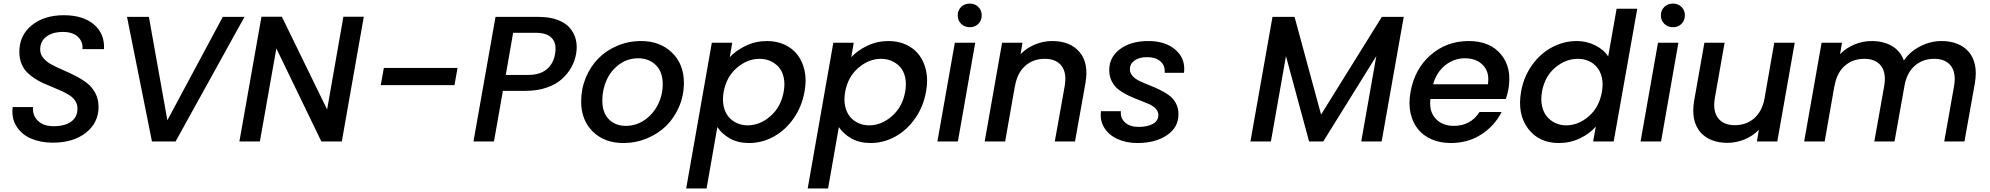

<svg xmlns="http://www.w3.org/2000/svg" viewBox="-20 -789 11100 1071"><path d="M529.8 -192.9Q529.8 -104.5 459.5 -48.8Q389.2 6.8 274.9 6.8Q206.5 6.8 153.6 -15.9Q100.6 -38.6 71.8 -84.5Q43 -130.4 50.8 -191.9H164.1Q160.2 -146 191.2 -115.5Q222.2 -85 279.8 -85Q341.3 -85 376.7 -110.4Q412.1 -135.7 412.1 -184.1Q412.1 -206.1 401.1 -224.1Q390.1 -242.2 371.6 -254.9Q353 -267.6 329.1 -278.8Q305.2 -290 278.6 -300.8Q252 -311.5 225.1 -323.2Q198.2 -335 174.1 -350.8Q149.9 -366.7 130.9 -385.7Q111.8 -404.8 100.3 -432.6Q88.9 -460.4 87.9 -494.1Q85.9 -589.8 155.8 -647Q225.6 -704.1 335.9 -704.1Q443.4 -704.1 503.9 -652.6Q564.5 -601.1 560.1 -515.1H439.9Q443.8 -555.7 415 -583.3Q386.2 -610.8 331.1 -610.8Q273.4 -610.8 238.8 -584.7Q204.1 -558.6 204.1 -513.2Q204.1 -486.3 222.2 -464.8Q240.2 -443.4 268.8 -428.2Q297.4 -413.1 332 -398.2Q366.7 -383.3 401.6 -365.5Q436.5 -347.7 465.1 -325.7Q493.7 -303.7 511.7 -269.8Q529.8 -235.8 529.8 -192.9Z M827.6 0 688.5 -694.8H810.5L913.6 -118.2L1222.7 -694.8H1343.8L959.5 0Z M1895.5 -695.8H2009.3L1886.7 0H1772.5L1521.5 -519L1429.7 0H1315.4L1438.5 -695.8H1552.2L1804.7 -178.2Z M2104 -314 2121.1 -410.2H2532.2L2515.1 -314Z M2801.3 -371.1H2927.2Q2991.7 -371.1 3029.3 -402.1Q3066.9 -433.1 3076.2 -487.8Q3086.4 -543.5 3059.8 -574.7Q3033.2 -606 2968.3 -606H2842.3ZM3193.4 -487.8Q3186.5 -448.7 3167 -413.6Q3147.5 -378.4 3114.3 -348.1Q3081.1 -317.9 3028.6 -300Q2976.1 -282.2 2911.1 -282.2H2785.2L2735.4 0H2621.1L2744.1 -694.8H2984.4Q3044.4 -694.8 3089.1 -678.5Q3133.8 -662.1 3158.4 -633.5Q3183.1 -605 3192.1 -567.9Q3201.2 -530.8 3193.4 -487.8Z M3794.9 -327.1Q3794.9 -257.3 3768.6 -195.1Q3742.2 -132.8 3697.3 -88.1Q3652.3 -43.5 3589.6 -17.3Q3526.9 8.8 3457 8.8Q3351.6 8.8 3286.6 -55.2Q3221.7 -119.1 3221.7 -223.1Q3221.7 -292.5 3247.1 -354.5Q3272.5 -416.5 3316.4 -461.7Q3360.4 -506.8 3422.6 -533.4Q3484.9 -560.1 3555.7 -560.1Q3661.6 -560.1 3728.3 -495.6Q3794.9 -431.2 3794.9 -327.1ZM3339.8 -228Q3339.8 -160.6 3376.2 -123.8Q3412.6 -86.9 3470.7 -86.9Q3528.3 -86.9 3575.9 -119.6Q3623.5 -152.3 3650.1 -205.8Q3676.8 -259.3 3676.8 -319.8Q3676.8 -388.7 3637.9 -426.3Q3599.1 -463.9 3540 -463.9Q3481.9 -463.9 3435.5 -430.7Q3389.2 -397.5 3364.5 -344Q3339.8 -290.5 3339.8 -228Z M4050.8 -470.2Q4086.4 -508.3 4141.1 -534.2Q4195.8 -560.1 4258.8 -560.1Q4313 -560.1 4356.9 -539.8Q4400.9 -519.5 4429 -482.7Q4457 -445.8 4468.3 -393.8Q4479.5 -341.8 4467.8 -277.8Q4453.1 -194.8 4407.2 -128.9Q4361.3 -63 4296.1 -27.1Q4231 8.8 4158.7 8.8Q4096.2 8.8 4051.3 -16.8Q4006.3 -42.5 3981.4 -80.1L3921.4 262.2H3807.6L3950.7 -550.8H4064.5ZM4351.6 -277.8Q4359.4 -321.3 4351.6 -356.7Q4343.8 -392.1 4324.2 -414.3Q4304.7 -436.5 4277.1 -448.7Q4249.5 -460.9 4216.8 -460.9Q4148.9 -460.9 4090.3 -410.6Q4031.7 -360.4 4016.6 -275.9Q4008.8 -232.4 4016.6 -196.8Q4024.4 -161.1 4043.7 -137.9Q4063 -114.7 4090.6 -102.3Q4118.2 -89.8 4150.4 -89.8Q4218.8 -89.8 4277.6 -141.1Q4336.4 -192.4 4351.6 -277.8Z M4728.5 -470.2Q4764.2 -508.3 4818.8 -534.2Q4873.5 -560.1 4936.5 -560.1Q4990.7 -560.1 5034.7 -539.8Q5078.6 -519.5 5106.7 -482.7Q5134.8 -445.8 5146 -393.8Q5157.2 -341.8 5145.5 -277.8Q5130.9 -194.8 5085 -128.9Q5039.1 -63 4973.9 -27.1Q4908.7 8.8 4836.4 8.8Q4773.9 8.8 4729 -16.8Q4684.1 -42.5 4659.2 -80.1L4599.1 262.2H4485.4L4628.4 -550.8H4742.2ZM5029.3 -277.8Q5037.1 -321.3 5029.3 -356.7Q5021.5 -392.1 5002 -414.3Q4982.4 -436.5 4954.8 -448.7Q4927.2 -460.9 4894.5 -460.9Q4826.7 -460.9 4768.1 -410.6Q4709.5 -360.4 4694.3 -275.9Q4686.5 -232.4 4694.3 -196.8Q4702.1 -161.1 4721.4 -137.9Q4740.7 -114.7 4768.3 -102.3Q4795.9 -89.8 4828.1 -89.8Q4896.5 -89.8 4955.3 -141.1Q5014.2 -192.4 5029.3 -277.8Z M5209 0 5306.2 -550.8H5419.9L5323.2 0ZM5390.1 -637.2Q5360.8 -637.2 5341.6 -656Q5322.3 -674.8 5322.3 -704.1Q5322.3 -731.9 5341.6 -750.5Q5360.8 -769 5390.1 -769Q5418 -769 5437 -750.5Q5456.1 -731.9 5456.1 -704.1Q5456.1 -674.8 5437.3 -656Q5418.5 -637.2 5390.1 -637.2Z M5863.8 0 5918.9 -308.1Q5931.6 -382.3 5901.4 -421.6Q5871.1 -460.9 5807.6 -460.9Q5743.2 -460.9 5698.7 -421.6Q5654.3 -382.3 5641.6 -308.1V-311L5586.9 0H5472.7L5569.8 -550.8H5683.6L5672.9 -486.8Q5706.5 -521.5 5753.4 -540.8Q5800.3 -560.1 5849.6 -560.1Q5949.7 -560.1 6002 -498.5Q6054.2 -437 6034.7 -325.2L5976.6 0Z M6553.7 -151.9Q6553.7 -78.1 6489.3 -34.7Q6424.8 8.8 6324.7 8.8Q6262.7 8.8 6213.9 -13.4Q6165 -35.6 6139.6 -76.7Q6114.3 -117.7 6121.6 -168.9H6232.4Q6228.5 -130.9 6255.4 -106Q6282.2 -81.1 6331.5 -81.1Q6379.9 -81.1 6410.6 -97.9Q6441.4 -114.7 6441.4 -147.9Q6441.4 -167.5 6426.3 -183.1Q6411.1 -198.7 6387 -209.5Q6362.8 -220.2 6333.5 -231.2Q6304.2 -242.2 6275.1 -255.9Q6246.1 -269.5 6221.9 -287.4Q6197.8 -305.2 6182.6 -333.5Q6167.5 -361.8 6167.5 -397.9Q6167.5 -470.7 6228 -515.4Q6288.6 -560.1 6385.7 -560.1Q6481 -560.1 6537.6 -510.7Q6594.2 -461.4 6584.5 -382.8H6476.6Q6480.5 -421.9 6453.9 -446Q6427.2 -470.2 6378.4 -470.2Q6335.4 -470.2 6309.1 -451.9Q6282.7 -433.6 6282.7 -402.8Q6282.7 -381.8 6297.6 -365.2Q6312.5 -348.6 6336.4 -337.2Q6360.4 -325.7 6389.2 -314.5Q6418 -303.2 6447 -289.3Q6476.1 -275.4 6500 -258.3Q6523.9 -241.2 6538.8 -213.9Q6553.7 -186.5 6553.7 -151.9Z M6955.1 0 7078.1 -694.8H7201.2L7349.1 -149.9L7688 -694.8H7810.1L7687 0H7573.2L7657.2 -476.1L7361.3 0H7282.2L7153.3 -476.1L7069.3 0Z M8150.9 -463.9Q8090.3 -463.9 8041.5 -424.8Q7992.7 -385.7 7974.1 -318.8H8279.8Q8290 -385.3 8253.2 -424.6Q8216.3 -463.9 8150.9 -463.9ZM8356 -164.1Q8317.9 -87.9 8243.7 -39.6Q8169.4 8.8 8072.8 8.8Q8013.7 8.8 7966.6 -11.5Q7919.4 -31.7 7889.6 -68.8Q7859.9 -106 7848.1 -158.4Q7836.4 -210.9 7848.1 -275.9Q7871.1 -404.8 7960.4 -482.4Q8049.8 -560.1 8172.9 -560.1Q8291 -560.1 8353 -485.4Q8415 -410.6 8394 -291Q8391.1 -272.5 8379.9 -236.8H7959Q7950.7 -168.5 7987.8 -127.7Q8024.9 -86.9 8089.8 -86.9Q8183.1 -86.9 8232.9 -164.1Z M8464.8 -277.8Q8479.5 -360.8 8525.9 -425.8Q8572.3 -490.7 8637.7 -525.4Q8703.1 -560.1 8775.9 -560.1Q8829.6 -560.1 8877.7 -536.4Q8925.8 -512.7 8950.7 -474.1L8997.6 -740.2H9112.8L8981.4 0H8866.7L8881.8 -83Q8846.2 -42.5 8792.2 -16.8Q8738.3 8.8 8674.8 8.8Q8564.5 8.8 8503.7 -71.8Q8442.9 -152.3 8464.8 -277.8ZM8915.5 -275.9Q8923.3 -320.3 8915.8 -354.7Q8908.2 -389.2 8888.9 -412.8Q8869.6 -436.5 8842 -448.7Q8814.5 -460.9 8781.7 -460.9Q8713.4 -460.9 8655 -411.9Q8596.7 -362.8 8581.5 -277.8Q8573.7 -234.4 8581.5 -198.2Q8589.4 -162.1 8608.9 -138.9Q8628.4 -115.7 8656 -102.8Q8683.6 -89.8 8715.8 -89.8Q8784.2 -89.8 8842.3 -140.1Q8900.4 -190.4 8915.5 -275.9Z M9131.3 0 9228.5 -550.8H9342.3L9245.6 0ZM9312.5 -637.2Q9283.2 -637.2 9263.9 -656Q9244.6 -674.8 9244.6 -704.1Q9244.6 -731.9 9263.9 -750.5Q9283.2 -769 9312.5 -769Q9340.3 -769 9359.4 -750.5Q9378.4 -731.9 9378.4 -704.1Q9378.4 -674.8 9359.6 -656Q9340.8 -637.2 9312.5 -637.2Z M9991.2 -550.8 9894 0H9780.3L9791 -64.9Q9758.3 -30.8 9711.7 -11.5Q9665 7.8 9616.2 7.8Q9567.4 7.8 9528.8 -7.3Q9490.2 -22.5 9464.6 -52Q9439 -81.5 9429.7 -125.5Q9420.4 -169.4 9430.2 -227.1L9487.3 -550.8H9600.1L9545.9 -244.1Q9533.2 -169.9 9563.5 -130.4Q9593.8 -90.8 9657.2 -90.8Q9720.2 -90.8 9764.2 -128.4Q9808.1 -166 9822.3 -236.8L9877 -550.8Z M10825.2 0 10879.9 -308.1Q10892.6 -382.3 10862.5 -421.6Q10832.5 -460.9 10769 -460.9Q10704.6 -460.9 10660.2 -421.6Q10615.7 -382.3 10603 -308.1L10547.9 0H10435.1L10490.2 -308.1Q10502.9 -382.3 10472.7 -421.6Q10442.4 -460.9 10378.9 -460.9Q10314.5 -460.9 10270 -421.6Q10225.6 -382.3 10212.9 -308.1V-311L10158.2 0H10043.9L10141.1 -550.8H10254.9L10244.1 -486.8Q10276.9 -521 10323.7 -540.5Q10370.6 -560.1 10419.9 -560.1Q10486.3 -560.1 10533.7 -532.2Q10581.1 -504.4 10600.1 -451.2Q10633.3 -501 10690.9 -530.5Q10748.5 -560.1 10810.1 -560.1Q10858.9 -560.1 10897.5 -544.9Q10936 -529.8 10961.7 -500.2Q10987.3 -470.7 10996.6 -426.8Q11005.9 -382.8 10996.1 -325.2L10938 0Z"/></svg>

Font: SVN-Poppins Medium
Style: Italic
Weight: 500
Italic angle: -10°
Designer: Ninad Kale (Devanagari), Jonny Pinhorn (Latin)
Foundry: Indian Type Foundry
Version: Version 3.002 2017